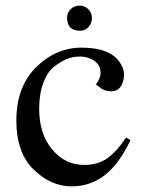

<svg xmlns="http://www.w3.org/2000/svg" viewBox="-20 -651 501 681"><path d="M443 -154Q401 -67 350 -28.5Q299 10 234 10Q160 10 99 -50Q38 -110 38 -223Q38 -344 109 -413.5Q180 -483 272 -482Q381 -481 411 -419Q426 -394 416 -361Q406 -328 376 -327Q365 -327 355 -330Q345 -333 340 -336.5Q335 -340 328 -345.5Q321 -351 320 -352Q342 -379 335 -407Q330 -428 306 -440.5Q282 -453 253 -450Q235 -449 215.5 -441Q196 -433 172.5 -415Q149 -397 134 -358Q119 -319 119 -265Q119 -176 165 -121Q211 -66 278 -66Q329 -66 362.5 -91Q396 -116 427 -163ZM306 -588Q306 -568 294 -555Q282 -542 263 -542Q220 -542 218 -585Q217 -605 230 -618Q243 -631 263 -631Q281 -631 293.5 -618Q306 -605 306 -588Z"/></svg>

Font: GFS Artemisia
Style: Regular
Weight: 400
Designer: Takis Katsoulidis and George D. Matthiopoulos
Foundry: Takis Katsoulidis and George D. Matthiopoulos
Version: Version 1.0